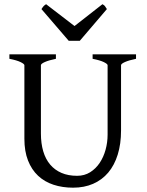

<svg xmlns="http://www.w3.org/2000/svg" viewBox="-20 -872 694 907"><path d="M622.6 -594.2Q589.4 -587.4 570.6 -579.1Q551.8 -570.8 551.8 -564V-255.9Q551.8 -191.9 536.1 -141.6Q520.5 -91.3 491.2 -56.6Q461.9 -22 419.9 -3.7Q377.9 14.6 325.2 14.6Q274.9 14.6 232.7 0.7Q190.4 -13.2 159.9 -41.7Q129.4 -70.3 112.3 -113.8Q95.2 -157.2 95.2 -216.8V-564Q95.2 -569.8 77.4 -578.6Q59.6 -587.4 24.4 -594.2V-615.2H244.1V-594.2Q210.9 -587.4 192.1 -579.1Q173.3 -570.8 173.3 -564V-241.2Q173.3 -194.3 184.3 -157.2Q195.3 -120.1 217 -94.5Q238.8 -68.8 270.5 -55.2Q302.2 -41.5 344.2 -41.5Q378.9 -41.5 405.8 -58.3Q432.6 -75.2 450.9 -102.5Q469.2 -129.9 478.8 -164.8Q488.3 -199.7 488.3 -235.8V-564Q488.3 -569.8 470.5 -578.6Q452.6 -587.4 417.5 -594.2V-615.2H622.6ZM356.9 -679.2H304.7L175.8 -829.1Q179.2 -834 181.6 -837.4Q184.1 -840.8 186.3 -843.3Q188.5 -845.7 191.2 -847.7Q193.8 -849.6 197.8 -852.1L332 -749L463.9 -852.1Q472.2 -847.7 475.6 -843.3Q479 -838.9 484.9 -829.1Z"/></svg>

Font: Gentium Basic
Style: Regular
Weight: 400
Designer: J. Victor Gaultney and Annie Olsen
Foundry: SIL International
Version: Version 1.100